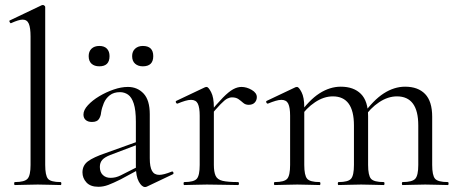

<svg xmlns="http://www.w3.org/2000/svg" viewBox="-20 -745 1844 773"><path d="M40 0Q37 0 37 -6Q37 -12 40 -12Q79 -12 91 -25.5Q103 -39 103 -81V-598Q103 -633 96 -649.5Q89 -666 71 -666Q56 -666 25 -652Q22 -650 19 -656Q16 -662 20 -663L148 -724Q150 -725 153 -725Q155 -725 158.5 -722.5Q162 -720 162 -717V-81Q162 -39 173 -25.5Q184 -12 224 -12Q227 -12 227 -6Q227 0 224 0Q207 0 183 -1Q159 -2 132 -2Q106 -2 81.5 -1Q57 0 40 0Z M572 6Q568 8 564 8Q551 8 539 -13.5Q527 -35 527 -76V-255Q527 -302 518.5 -328Q510 -354 495.5 -364Q481 -374 463 -374Q438 -374 422 -361.5Q406 -349 398 -330Q390 -311 387 -292Q386 -278 378.5 -266Q371 -254 350 -254Q334 -254 325 -262Q316 -270 316 -284Q316 -302 334 -321.5Q352 -341 379.5 -357.5Q407 -374 437.5 -384.5Q468 -395 495 -395Q533 -395 558 -368.5Q583 -342 583 -285V-108Q583 -73 592 -57Q601 -41 621 -41Q639 -41 671 -54Q676 -56 678 -50.5Q680 -45 675 -43ZM376 7Q344 7 328 -10.5Q312 -28 312 -51Q312 -79 334 -95.5Q356 -112 406 -129L537 -176L540 -165L424 -121Q401 -112 391.5 -101Q382 -90 382 -73Q382 -52 394 -40.5Q406 -29 425 -29Q436 -29 446 -31.5Q456 -34 466 -39L551 -82L553 -70L466 -23Q436 -8 416 -0.5Q396 7 376 7ZM380 -478Q360 -478 348.5 -488.5Q337 -499 337 -519Q337 -538 348.5 -549Q360 -560 380 -560Q400 -560 410.5 -549Q421 -538 421 -519Q421 -478 380 -478ZM555 -478Q536 -478 524 -488.5Q512 -499 512 -519Q512 -538 524 -549Q536 -560 555 -560Q597 -560 597 -519Q597 -478 555 -478Z M820 -271 816 -282Q853 -327 877 -351.5Q901 -376 918.5 -385.5Q936 -395 952 -395Q973 -395 993.5 -383Q1014 -371 1014 -354Q1014 -341 1005.5 -332Q997 -323 981 -323Q968 -323 959 -331Q950 -339 940 -346Q930 -353 914 -353Q905 -353 895 -348Q885 -343 868 -325.5Q851 -308 820 -271ZM722 0Q719 0 719 -6Q719 -12 722 -12Q761 -12 772.5 -25.5Q784 -39 784 -81V-279Q784 -312 776.5 -327.5Q769 -343 749 -343Q739 -343 725.5 -339Q712 -335 695 -328Q691 -327 688.5 -332Q686 -337 690 -339L806 -394Q809 -395 812 -395Q819 -395 830 -374Q841 -353 841 -313V-81Q841 -53 848 -37.5Q855 -22 876 -17Q897 -12 938 -12Q942 -12 942 -6Q942 0 938 0Q914 0 881.5 -1Q849 -2 813 -2Q787 -2 763 -1Q739 0 722 0Z M1601 0Q1598 0 1598 -6Q1598 -12 1601 -12Q1640 -12 1652 -25.5Q1664 -39 1664 -81V-240Q1664 -357 1578 -357Q1542 -357 1506.5 -333.5Q1471 -310 1444 -270L1440 -282Q1483 -342 1525 -369Q1567 -396 1611 -396Q1663 -396 1691.5 -366.5Q1720 -337 1720 -275V-81Q1720 -39 1731.5 -25.5Q1743 -12 1783 -12Q1786 -12 1786 -6Q1786 0 1783 0Q1766 0 1742 -1Q1718 -2 1692 -2Q1666 -2 1642.5 -1Q1619 0 1601 0ZM1343 0Q1340 0 1340 -6Q1340 -12 1343 -12Q1382 -12 1393.5 -25.5Q1405 -39 1405 -81V-240Q1405 -357 1320 -357Q1284 -357 1248.5 -333.5Q1213 -310 1186 -270L1182 -282Q1224 -342 1266 -369Q1308 -396 1352 -396Q1404 -396 1433 -367Q1462 -338 1462 -277V-81Q1462 -39 1473.5 -25.5Q1485 -12 1525 -12Q1528 -12 1528 -6Q1528 0 1525 0Q1507 0 1483.5 -1Q1460 -2 1434 -2Q1408 -2 1384 -1Q1360 0 1343 0ZM1086 0Q1083 0 1083 -6Q1083 -12 1086 -12Q1125 -12 1136.5 -25.5Q1148 -39 1148 -81V-279Q1148 -312 1140.5 -327.5Q1133 -343 1113 -343Q1103 -343 1089.5 -339Q1076 -335 1059 -328Q1055 -327 1052.5 -332Q1050 -337 1054 -339L1170 -394Q1173 -395 1176 -395Q1183 -395 1194 -374Q1205 -353 1205 -313V-81Q1205 -39 1216.5 -25.5Q1228 -12 1267 -12Q1270 -12 1270 -6Q1270 0 1267 0Q1250 0 1226.5 -1Q1203 -2 1177 -2Q1151 -2 1127 -1Q1103 0 1086 0Z"/></svg>

Font: Cormorant Light
Style: Regular
Weight: 400
Version: Version 4.000